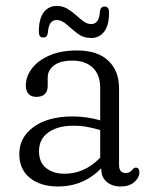

<svg xmlns="http://www.w3.org/2000/svg" viewBox="-20 -632 520 662"><path d="M46.5 -101Q46.5 -158.5 96.2 -194.5Q146 -230.5 230.5 -230.5Q280 -230.5 325.5 -217V-328Q325.5 -374.5 299.8 -398.8Q274 -423 229.5 -423Q187.5 -423 166 -406.2Q144.5 -389.5 144.5 -365V-336.5Q144.5 -298 105 -298Q87 -298 78 -308.8Q69 -319.5 69 -336.5Q69 -368 90 -395.8Q111 -423.5 150.5 -440.8Q190 -458 246 -458Q316 -458 353.2 -423Q390.5 -388 390.5 -327.5V-63Q390.5 -35.5 413.5 -35.5Q427 -35.5 435 -45.5Q437.5 -48.5 440.5 -51.2Q443.5 -54 447.5 -54Q460.5 -54 460.5 -38Q460.5 -19.5 443 -4.2Q425.5 11 396.5 11Q366.5 11 347.8 -5Q329 -21 329 -50.5V-51.5Q267.5 11 180 11Q120 11 83.2 -18.5Q46.5 -48 46.5 -101ZM114.5 -111Q114.5 -71.5 139.5 -52.2Q164.5 -33 202 -33Q272.5 -33 325.5 -88.5V-183.5Q304.5 -190 281.8 -194.2Q259 -198.5 233.5 -198.5Q179 -198.5 146.8 -175.5Q114.5 -152.5 114.5 -111ZM294.5 -501Q267.5 -501 247.2 -516.5Q227 -532 210 -547.5Q193 -563 175.5 -563Q147.5 -563 145 -518.5Q143 -502.5 129 -502.5Q114 -502.5 114 -523Q114 -567.5 130.8 -589.5Q147.5 -611.5 175.5 -611.5Q196 -611.5 212 -602Q228 -592.5 241.8 -580Q255.5 -567.5 268.2 -558.2Q281 -549 294.5 -549Q322.5 -549 324.5 -593.5Q327 -609.5 341 -609.5Q356 -609.5 356 -588.5Q356 -544 339 -522.5Q322 -501 294.5 -501Z"/></svg>

Font: Fraunces 72pt SuperSoft Light
Style: Regular
Weight: 300
Version: Version 1.000;[0bf87f6ff]